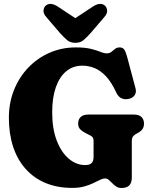

<svg xmlns="http://www.w3.org/2000/svg" viewBox="-20 -953 764 984"><path d="M655.5 -42.5Q655.5 -15.5 642.2 -2.5Q629 10.5 602 10.5Q587 10.5 575.8 3Q564.5 -4.5 555.5 -14Q546.5 -23.5 537.8 -31Q529 -38.5 518.5 -38.5Q507.5 -38.5 492.5 -31.2Q477.5 -24 457.5 -14.2Q437.5 -4.5 411 2.8Q384.5 10 350 10Q273.5 10 213.2 -15.2Q153 -40.5 111 -87.8Q69 -135 47.2 -201.2Q25.5 -267.5 25.5 -349.5Q25.5 -426 51.8 -491.8Q78 -557.5 125 -606.5Q172 -655.5 234.2 -682.8Q296.5 -710 368.5 -710Q416.5 -710 446.2 -702.5Q476 -695 494.8 -687.2Q513.5 -679.5 528.5 -679.5Q541.5 -679.5 550.8 -687.2Q560 -695 569.8 -702.5Q579.5 -710 593.5 -710Q608.5 -710 616.5 -699.2Q624.5 -688.5 632 -660L674.5 -500.5Q680 -481 670.8 -466.2Q661.5 -451.5 641.5 -446.5Q620 -441.5 603 -449Q586 -456.5 575.5 -479.5Q551 -532.5 523 -562.2Q495 -592 464.5 -604.2Q434 -616.5 402.5 -616.5Q354.5 -616.5 319.8 -588Q285 -559.5 266.2 -506Q247.5 -452.5 247.5 -377.5Q247.5 -292.5 271 -232Q294.5 -171.5 333 -139.2Q371.5 -107 416.5 -107Q428.5 -107 436.8 -109.8Q445 -112.5 450 -117.8Q455 -123 457.2 -130.8Q459.5 -138.5 459.5 -149V-229.5Q459.5 -244.5 453.5 -250.8Q447.5 -257 435.5 -262.5L420.5 -270Q403 -278.5 391.8 -289.5Q380.5 -300.5 380.5 -319.5Q380.5 -341 393.5 -353.5Q406.5 -366 434 -366H664.5Q692.5 -366 705.2 -353.2Q718 -340.5 718 -319.5Q718 -302.5 710.2 -291.5Q702.5 -280.5 688 -272.5L679.5 -268Q670 -263 662.8 -255Q655.5 -247 655.5 -229.5ZM410.5 -830.5 275 -920Q236 -944.5 213 -923Q204.5 -915 203 -899.2Q201.5 -883.5 217 -866L288 -783Q308 -761 324.2 -747.2Q340.5 -733.5 366 -733.5Q391.5 -733.5 407.8 -747.2Q424 -761 444 -783L515 -866Q530.5 -883.5 529 -899.2Q527.5 -915 519 -923Q496 -944.5 457 -920L321.5 -830.5Z"/></svg>

Font: Fraunces 144pt S100 Black
Style: Regular
Weight: 900
Version: Version 1.000